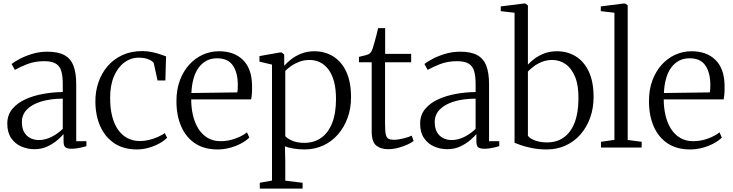

<svg xmlns="http://www.w3.org/2000/svg" viewBox="-20 -839 4168 1092"><path d="M175.5 9.5Q136.5 9.5 101.2 -5.8Q66 -21 43.8 -53.2Q21.5 -85.5 21.5 -135.5Q21.5 -185 50 -219.2Q78.5 -253.5 125 -274.5Q171.5 -295.5 227 -305.2Q282.5 -315 337 -315.5V-361.5Q337 -406.5 328.5 -435Q320 -463.5 297.2 -477.2Q274.5 -491 231.5 -491Q177.5 -491 134.8 -474.2Q92 -457.5 64.5 -441.5L46 -475Q59.5 -486.5 90.2 -503Q121 -519.5 162.2 -532.2Q203.5 -545 249 -545Q310.5 -545 346.2 -525.5Q382 -506 397.8 -465Q413.5 -424 413.5 -360.5V-36H471.5V-8Q460.5 -4.5 446.5 -1Q432.5 2.5 416.8 4.8Q401 7 385.5 7Q364 7 352.8 -0.8Q341.5 -8.5 341.5 -34.5V-76.5Q331 -63.5 307.5 -43Q284 -22.5 250.8 -6.5Q217.5 9.5 175.5 9.5ZM201 -42.5Q237 -42.5 272.5 -60.2Q308 -78 337 -106V-278Q266 -277.5 213.8 -261.5Q161.5 -245.5 133 -216Q104.5 -186.5 104.5 -145.5Q104.5 -110 117.5 -87.2Q130.5 -64.5 152.5 -53.5Q174.5 -42.5 201 -42.5Z M758.5 11Q683 11 630.2 -24.2Q577.5 -59.5 550.2 -120.8Q523 -182 522.5 -260.5Q522 -318.5 539.8 -370.5Q557.5 -422.5 591.8 -462.5Q626 -502.5 675.8 -525.5Q725.5 -548.5 789.5 -548.5Q817.5 -548.5 844.2 -542.8Q871 -537 892 -529.8Q913 -522.5 924.5 -518.5L920.5 -381.5H876L855 -477.5Q854 -484 843.2 -491.8Q832.5 -499.5 814 -505.2Q795.5 -511 769.5 -511Q724 -511 687 -483.5Q650 -456 628.2 -405.2Q606.5 -354.5 606.5 -283.5Q606 -223.5 618 -177.5Q630 -131.5 652.2 -100.2Q674.5 -69 705.8 -53Q737 -37 774.5 -37Q803.5 -37 830.8 -44Q858 -51 880.2 -61.2Q902.5 -71.5 917 -82L930.5 -55.5Q913 -37.5 885.2 -22.5Q857.5 -7.5 824.5 1.8Q791.5 11 758.5 11Z M1217 11Q1142 11 1090 -23.2Q1038 -57.5 1010.8 -119.5Q983.5 -181.5 983.5 -264Q983.5 -329.5 1003 -381.8Q1022.5 -434 1056 -471Q1089.5 -508 1133.2 -527.8Q1177 -547.5 1225 -547.5Q1311.5 -547.5 1361.5 -498.5Q1411.5 -449.5 1413.5 -355.5Q1414 -327 1412.8 -307.8Q1411.5 -288.5 1408 -273.5H1067.5Q1067.5 -226.5 1077.5 -183.5Q1087.5 -140.5 1108 -107.5Q1128.5 -74.5 1160.2 -55.2Q1192 -36 1235.5 -36Q1278.5 -36 1320.2 -51.5Q1362 -67 1384.5 -86.5L1398 -56.5Q1379.5 -38 1350.8 -22.8Q1322 -7.5 1287.2 1.8Q1252.5 11 1217 11ZM1068.5 -310 1329.5 -313.5Q1331.5 -323 1332 -335.2Q1332.5 -347.5 1332.5 -357Q1332.5 -424.5 1304.8 -466Q1277 -507.5 1214.5 -507.5Q1181 -507.5 1154.8 -493.8Q1128.5 -480 1109.8 -454.2Q1091 -428.5 1080.8 -392Q1070.5 -355.5 1068.5 -310Z M1457.5 233.5V200.5L1527 188V-471.5L1455.5 -488.5V-520L1571.5 -540.5H1582.5L1596.5 -528.5V-465Q1610 -481 1634 -500.2Q1658 -519.5 1691.8 -533.5Q1725.5 -547.5 1768 -547.5Q1826.5 -547.5 1873.8 -519Q1921 -490.5 1948.8 -432.5Q1976.5 -374.5 1976.5 -285Q1976.5 -222.5 1957 -168.8Q1937.5 -115 1902.2 -74.5Q1867 -34 1818.5 -11.5Q1770 11 1711.5 11Q1680 11 1649 5.8Q1618 0.5 1600.5 -6.5L1602.5 80V188.5L1701 200.5V233.5ZM1711 -26.5Q1765 -26.5 1805.2 -54Q1845.5 -81.5 1868.2 -137Q1891 -192.5 1891 -276Q1891 -334 1879.5 -376Q1868 -418 1847.2 -445Q1826.5 -472 1799.5 -485Q1772.5 -498 1741 -498Q1709 -498 1681.8 -487.5Q1654.5 -477 1634.2 -462.5Q1614 -448 1602.5 -435.5V-65Q1611.5 -52.5 1640.5 -39.5Q1669.5 -26.5 1711 -26.5Z M2187 9.5Q2145.5 9.5 2119.8 -11.2Q2094 -32 2094 -91.5V-485H2021.5V-515.5Q2028.5 -517.5 2039.5 -520Q2050.5 -522.5 2060.8 -525.2Q2071 -528 2075 -530Q2081.5 -533.5 2085.5 -537.5Q2089.5 -541.5 2092.8 -547.2Q2096 -553 2099 -561.5Q2103 -573.5 2109.2 -595.5Q2115.5 -617.5 2121.5 -640.8Q2127.5 -664 2130.5 -679H2170.5V-532.5H2318.5V-485H2170V-134.5Q2170 -94 2174.2 -74.8Q2178.5 -55.5 2189.5 -49.8Q2200.5 -44 2220 -44Q2244 -44 2275.2 -51.8Q2306.5 -59.5 2321.5 -67.5L2332.5 -37Q2319 -26.5 2295.2 -15.8Q2271.5 -5 2243.2 2.2Q2215 9.5 2187 9.5Z M2523.5 9.5Q2484.5 9.5 2449.2 -5.8Q2414 -21 2391.8 -53.2Q2369.5 -85.5 2369.5 -135.5Q2369.5 -185 2398 -219.2Q2426.5 -253.5 2473 -274.5Q2519.5 -295.5 2575 -305.2Q2630.5 -315 2685 -315.5V-361.5Q2685 -406.5 2676.5 -435Q2668 -463.5 2645.2 -477.2Q2622.5 -491 2579.5 -491Q2525.5 -491 2482.8 -474.2Q2440 -457.5 2412.5 -441.5L2394 -475Q2407.5 -486.5 2438.2 -503Q2469 -519.5 2510.2 -532.2Q2551.5 -545 2597 -545Q2658.5 -545 2694.2 -525.5Q2730 -506 2745.8 -465Q2761.5 -424 2761.5 -360.5V-36H2819.5V-8Q2808.5 -4.5 2794.5 -1Q2780.5 2.5 2764.8 4.8Q2749 7 2733.5 7Q2712 7 2700.8 -0.8Q2689.5 -8.5 2689.5 -34.5V-76.5Q2679 -63.5 2655.5 -43Q2632 -22.5 2598.8 -6.5Q2565.5 9.5 2523.5 9.5ZM2549 -42.5Q2585 -42.5 2620.5 -60.2Q2656 -78 2685 -106V-278Q2614 -277.5 2561.8 -261.5Q2509.5 -245.5 2481 -216Q2452.5 -186.5 2452.5 -145.5Q2452.5 -110 2465.5 -87.2Q2478.5 -64.5 2500.5 -53.5Q2522.5 -42.5 2549 -42.5Z M2828 -775.5V-802.5L2958.5 -819H2968.5L2982.5 -808V-471.5Q2996 -486.5 3019 -504.2Q3042 -522 3074.5 -534.8Q3107 -547.5 3148 -547.5Q3206.5 -547.5 3253.5 -519.2Q3300.5 -491 3328.2 -433.2Q3356 -375.5 3356 -287.5Q3356 -224.5 3336.8 -170.2Q3317.5 -116 3282.2 -75.2Q3247 -34.5 3198 -11.8Q3149 11 3089.5 11Q3044 11 3005 3Q2966 -5 2940 -14.2Q2914 -23.5 2906.5 -27V-766.5ZM3121 -498Q3088.5 -498 3061.2 -486.8Q3034 -475.5 3014 -460Q2994 -444.5 2982.5 -432V-67.5Q2991 -52.5 3021.2 -40.8Q3051.5 -29 3091 -29Q3147 -29 3186.8 -57.5Q3226.5 -86 3248 -141.2Q3269.5 -196.5 3270 -276.5Q3271 -353 3250.8 -402Q3230.5 -451 3196.5 -474.5Q3162.5 -498 3121 -498Z M3474.5 -43.5V-766.5L3397 -775.5V-802.5L3526.5 -819H3536L3550 -809V-43L3629.5 -32.5V0H3398V-32.5Z M3904.5 11Q3829.5 11 3777.5 -23.2Q3725.5 -57.5 3698.2 -119.5Q3671 -181.5 3671 -264Q3671 -329.5 3690.5 -381.8Q3710 -434 3743.5 -471Q3777 -508 3820.8 -527.8Q3864.5 -547.5 3912.5 -547.5Q3999 -547.5 4049 -498.5Q4099 -449.5 4101 -355.5Q4101.5 -327 4100.2 -307.8Q4099 -288.5 4095.5 -273.5H3755Q3755 -226.5 3765 -183.5Q3775 -140.5 3795.5 -107.5Q3816 -74.5 3847.8 -55.2Q3879.5 -36 3923 -36Q3966 -36 4007.8 -51.5Q4049.5 -67 4072 -86.5L4085.5 -56.5Q4067 -38 4038.2 -22.8Q4009.5 -7.5 3974.8 1.8Q3940 11 3904.5 11ZM3756 -310 4017 -313.5Q4019 -323 4019.5 -335.2Q4020 -347.5 4020 -357Q4020 -424.5 3992.2 -466Q3964.5 -507.5 3902 -507.5Q3868.5 -507.5 3842.2 -493.8Q3816 -480 3797.2 -454.2Q3778.5 -428.5 3768.2 -392Q3758 -355.5 3756 -310Z"/></svg>

Font: Merriweather 72pt Light
Style: Regular
Weight: 300
Version: Version 2.100